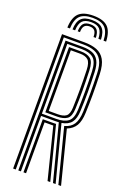

<svg xmlns="http://www.w3.org/2000/svg" viewBox="-178 -1016 719 1074"><g transform="rotate(20 181.0 -478.5)"><path d="M182 -957.2Q241.2 -957.2 268 -931.1Q294.8 -905 297.2 -845H282Q279.8 -898.2 256.5 -921.4Q233.2 -944.5 182 -944.5Q130.5 -944.5 107.1 -921.4Q83.8 -898.2 81.8 -845H66.5Q68.8 -905 95.6 -931.1Q122.5 -957.2 182 -957.2ZM182 -931.8Q225.2 -931.8 245 -911.6Q264.8 -891.5 266.5 -845H251.2Q249.8 -884.5 233.6 -901.8Q217.5 -919 182 -919Q146.2 -919 130.1 -901.8Q114 -884.5 112.5 -845H97.2Q99 -891.5 118.6 -911.6Q138.2 -931.8 182 -931.8ZM182 -906.2Q209.8 -906.2 222.2 -892.1Q234.8 -878 236 -845H222.2Q222.2 -871 212.4 -882.2Q202.5 -893.5 182 -893.5Q161.5 -893.5 151.6 -882.2Q141.8 -871 141.5 -845H128Q129 -878 141.5 -892.1Q154 -906.2 182 -906.2ZM51.2 0V-800H183.5Q228 -800 259.1 -787.9Q290.2 -775.8 307.1 -745.9Q324 -716 326 -662.5Q328.5 -595.8 328.4 -540.9Q328.2 -486 326 -431.5Q324.2 -382 307.9 -354.4Q291.5 -326.8 257 -313.2L336.5 0H320.5L238.2 -321.5Q274.8 -331 291.8 -357Q308.8 -383 310.8 -432Q312.8 -485.5 312.9 -541.8Q313 -598 310.8 -662Q309 -710.2 293.9 -737.2Q278.8 -764.2 251.1 -775.4Q223.5 -786.5 183.5 -786.5H66.8V0ZM112.8 0V-316.2H167.8Q174.2 -316.2 180.2 -316.4Q186.2 -316.5 191.5 -316.8L272.2 0H256.2L180 -303Q177.2 -302.8 174.2 -302.8Q171.2 -302.8 168.2 -302.8H128.2V0ZM82 0V-772.8H183.5Q218.8 -772.8 243 -763.1Q267.2 -753.5 280.5 -729.1Q293.8 -704.8 295.2 -661.2Q297.8 -599.8 297.8 -542.8Q297.8 -485.8 295.2 -432.8Q293.5 -385.8 275.5 -362.4Q257.5 -339 218.2 -332.2L304.2 0H288.5L202.8 -330.8Q198 -330.5 193 -330.2Q188 -330 183 -330H97.5V0ZM97.5 -343.5H183Q229 -343.5 253.4 -362Q277.8 -380.5 280 -433Q282 -486.2 282.1 -542.4Q282.2 -598.5 280 -661Q277.8 -719.2 253.1 -739.2Q228.5 -759.2 183.5 -759.2H97.5ZM112.8 -357.2V-745.5H183.5Q221 -745.5 241.9 -728.6Q262.8 -711.8 264.5 -660.5Q266.8 -601 266.9 -544.4Q267 -487.8 264.5 -433.8Q262.8 -387.2 241.9 -372.2Q221 -357.2 183 -357.2ZM128.2 -370.8H183Q214.8 -370.8 231.2 -383.2Q247.8 -395.8 249.2 -434.2Q251.2 -491 251.2 -546.2Q251.2 -601.5 249.2 -659.8Q247.8 -703.2 231.2 -717.6Q214.8 -732 183.5 -732H128.2Z"/></g></svg>

Font: Big Shoulders Inline Display Thin Medium
Style: Regular
Weight: 500
Version: Version 2.002